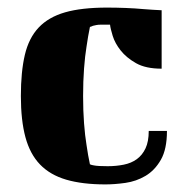

<svg xmlns="http://www.w3.org/2000/svg" viewBox="-20 -476 485 506"><path d="M406 -295Q364 -295 338.5 -309.5Q313 -324 298 -343Q283 -362 277 -381.5Q271 -401 270 -411H246Q239 -411 234 -410Q229 -409 225 -408Q221 -406 217 -405Q212 -381 208 -353Q204 -329 201.5 -295.5Q199 -262 199 -223Q199 -184 201.5 -151Q204 -118 208 -94Q212 -66 217 -43Q221 -41 228 -40Q233 -39 242 -38.5Q251 -38 264 -38Q286 -38 306 -42Q326 -46 340.5 -56.5Q355 -67 363.5 -85Q372 -103 372 -131H420Q420 -83 404 -55Q388 -27 363.5 -12.5Q339 2 310.5 6Q282 10 258 10Q197 10 154.5 -2.5Q112 -15 85.5 -42.5Q59 -70 47 -114.5Q35 -159 35 -223Q35 -287 45.5 -331.5Q56 -376 82 -403.5Q108 -431 151.5 -443.5Q195 -456 262 -456Q286 -456 311.5 -455Q337 -454 358 -452Q383 -450 406 -449Z"/></svg>

Font: Bigshot One
Style: Regular
Weight: 400
Designer: Gesine Todt
Foundry: Gesine Todt
Version: Version 1.001